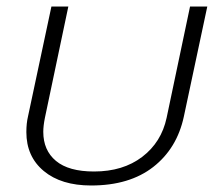

<svg xmlns="http://www.w3.org/2000/svg" viewBox="-20 -555 669 590"><path d="M61 -149Q61 -176 66 -197L138 -535H190L118 -193Q113 -168 113 -150Q113 -93 152 -60.5Q191 -28 269 -28Q358 -28 417 -73Q476 -118 492 -193L564 -535H617L545 -197Q524 -99 451 -42Q378 15 260 15Q168 15 114.5 -29.5Q61 -74 61 -149Z"/></svg>

Font: Prompt ExtraLight
Style: Italic
Weight: 275
Italic angle: -12°
Designer: Katatrad Team
Foundry: CadsonDemak
Version: Version 1.000